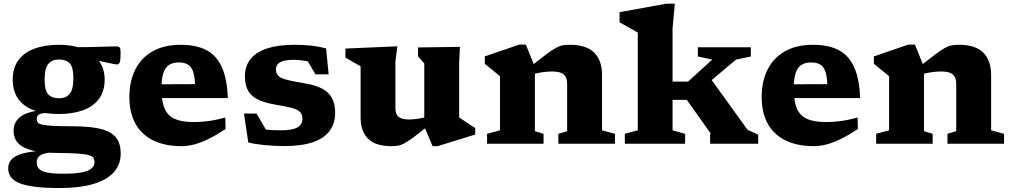

<svg xmlns="http://www.w3.org/2000/svg" viewBox="-20 -762 5368 1018"><path d="M295 235Q215.5 235 162.8 228Q110 221 79.5 207.5Q49 194 36.2 174.5Q23.5 155 23.5 130.5Q23.5 109 34.5 92Q45.5 75 70.2 63Q95 51 136.5 44.2Q178 37.5 239.5 36.5H292.5V43Q248 44.5 222 50.8Q196 57 185.2 69Q174.5 81 174.5 99Q174.5 120 187 133.2Q199.5 146.5 230.2 152.8Q261 159 315.5 159Q376.5 159 413 152Q449.5 145 465.2 131.2Q481 117.5 481 98Q481 85 475.5 75.8Q470 66.5 451 60.8Q432 55 392 52.2Q352 49.5 283 49Q214 48.5 169.2 39.8Q124.5 31 98.8 15.2Q73 -0.5 62.5 -22Q52 -43.5 52 -69.5Q52 -117 92.2 -145.8Q132.5 -174.5 224.5 -179.5L227 -163Q197 -162 186 -154.5Q175 -147 175 -131.5Q175 -120.5 179.5 -113.2Q184 -106 201.8 -101.5Q219.5 -97 258.8 -94.8Q298 -92.5 368 -92.5Q438.5 -92 486.8 -84Q535 -76 564.2 -59Q593.5 -42 606.8 -14.5Q620 13 620 52.5Q620 109.5 584 150.5Q548 191.5 475.8 213.2Q403.5 235 295 235ZM292 -157.5Q213 -157.5 158.5 -177.8Q104 -198 75.8 -239Q47.5 -280 47.5 -340.5Q47.5 -402.5 77.8 -443.2Q108 -484 163 -504.2Q218 -524.5 292 -524.5Q348.5 -524.5 393.2 -511.8Q438 -499 469.8 -475Q501.5 -451 518.2 -417Q535 -383 535 -340.5Q535 -279 505 -238.2Q475 -197.5 420.5 -177.5Q366 -157.5 292 -157.5ZM295.5 -241Q329 -241 349 -263.8Q369 -286.5 369 -348.5Q369 -405 350.2 -425.8Q331.5 -446.5 291 -446.5Q257 -446.5 236.8 -423.8Q216.5 -401 216.5 -339Q216.5 -283 235.5 -262Q254.5 -241 295.5 -241ZM383.5 -464 365 -512Q396.5 -511.5 430.8 -512Q465 -512.5 497.2 -513.5Q529.5 -514.5 555.5 -515.2Q581.5 -516 596.5 -516Q611 -516 615.2 -509.2Q619.5 -502.5 619.5 -480Q619.5 -444 615 -432.2Q610.5 -420.5 601 -420.5Q594 -420.5 580.2 -423.2Q566.5 -426 542 -431.2Q517.5 -436.5 479 -444.8Q440.5 -453 383.5 -464Z M938 -524.5Q1023 -524.5 1076.8 -495Q1130.5 -465.5 1157.5 -403.2Q1184.5 -341 1188 -242H794L793 -315L1054 -316L1014 -287Q1015 -345.5 1005.8 -376.5Q996.5 -407.5 977.2 -419.2Q958 -431 928.5 -431Q897.5 -431 877 -418.2Q856.5 -405.5 846.2 -375.2Q836 -345 836 -291.5Q836 -225 852.8 -186.5Q869.5 -148 906.5 -131.5Q943.5 -115 1004.5 -115Q1038 -115 1067 -118Q1096 -121 1122.5 -126.5Q1149 -132 1174.5 -139L1176 -78Q1128.5 -46.5 1087.5 -26.2Q1046.5 -6 1011 3.5Q975.5 13 943.5 13Q855.5 13 793.5 -17Q731.5 -47 698.8 -105Q666 -163 666 -247.5Q666 -332 697.8 -394.2Q729.5 -456.5 790.2 -490.5Q851 -524.5 938 -524.5Z M1540.5 -524.5Q1589.5 -524.5 1629.2 -520.2Q1669 -516 1709 -505.5L1722.5 -368H1652.5L1581.5 -489L1654.5 -425.5Q1623.5 -435.5 1592.2 -440.2Q1561 -445 1540 -445Q1489 -445 1466 -432.2Q1443 -419.5 1443 -394Q1443 -372.5 1455.5 -360Q1468 -347.5 1498.5 -339.5Q1529 -331.5 1583.5 -322.5Q1624.5 -316 1656.8 -305.2Q1689 -294.5 1711.2 -276.5Q1733.5 -258.5 1745.2 -231Q1757 -203.5 1757 -163.5Q1757 -108.5 1728.5 -69Q1700 -29.5 1640.2 -8.5Q1580.5 12.5 1486.5 12.5Q1434 12.5 1382 7.2Q1330 2 1296.5 -6.5L1273.5 -160H1340L1420 -23.5L1341.5 -83.5Q1357 -79.5 1378.2 -76.5Q1399.5 -73.5 1422 -72.2Q1444.5 -71 1464.5 -71Q1530 -71 1556.8 -86.2Q1583.5 -101.5 1583.5 -132Q1583.5 -152.5 1573.8 -164.8Q1564 -177 1544.5 -184.2Q1525 -191.5 1495 -197.2Q1465 -203 1425 -210Q1371.5 -220.5 1339.2 -238.8Q1307 -257 1292.8 -286Q1278.5 -315 1278.5 -356.5Q1278.5 -412 1308.5 -449.2Q1338.5 -486.5 1397.2 -505.5Q1456 -524.5 1540.5 -524.5Z M2076.5 -189Q2076.5 -167.5 2083.8 -154.2Q2091 -141 2107 -134.8Q2123 -128.5 2150 -128.5Q2171 -128.5 2196.2 -132.5Q2221.5 -136.5 2246.5 -143L2256 -99Q2206 -59 2175.5 -36.2Q2145 -13.5 2125.5 -2.8Q2106 8 2090.2 10.5Q2074.5 13 2054.5 13Q1971.5 13 1931.8 -26.2Q1892 -65.5 1892 -139.5V-410.5L1811.5 -456.5V-504.5L2087 -516.5L2076.5 -436ZM2273.5 13 2229.5 -92V-426L2196.5 -462.5V-510.5L2418.5 -513.5L2414.5 -431.5V-139.5Q2419 -136.5 2429.8 -129.2Q2440.5 -122 2453.5 -113.2Q2466.5 -104.5 2478.8 -96.8Q2491 -89 2499.5 -83.5V-48.5L2300 13Z M2816 -407.5V-66.5L2862 -52.5V0H2562.5V-52.5L2631 -71V-357.5Q2622.5 -365.5 2603 -381Q2583.5 -396.5 2550.5 -423.5V-463L2733 -525.5H2768ZM2940.5 -52.5 2987 -66.5V-316.5Q2987 -339 2979.5 -353.8Q2972 -368.5 2954.2 -375.8Q2936.5 -383 2906.5 -383Q2881.5 -383 2853.8 -378.8Q2826 -374.5 2800.5 -367L2790.5 -407.5Q2843 -449 2875 -473Q2907 -497 2927.2 -508Q2947.5 -519 2964 -521.8Q2980.5 -524.5 3002 -524.5Q3088.5 -524.5 3130.2 -483.2Q3172 -442 3172 -364.5V-71L3240.5 -52.5V0H2940.5Z M3659 -258 3732.5 -366.5 3943.5 -74 4000 -47.5V0H3745V-47.5L3748 -54.5L3621.5 -232.5H3478V-329.5H3628L3756.5 -446L3680 -462.5V-511.5H3961V-462.5L3882.5 -446ZM3546 -71 3612.5 -52.5V0H3293V-52.5L3361.5 -71V-589Q3354.5 -593.5 3339.2 -602.2Q3324 -611 3304.2 -621.8Q3284.5 -632.5 3265 -643.5V-697.5L3513.5 -742.5H3558L3546 -611.5Z M4290.5 -524.5Q4375.5 -524.5 4429.2 -495Q4483 -465.5 4510 -403.2Q4537 -341 4540.5 -242H4146.5L4145.5 -315L4406.5 -316L4366.5 -287Q4367.5 -345.5 4358.2 -376.5Q4349 -407.5 4329.8 -419.2Q4310.5 -431 4281 -431Q4250 -431 4229.5 -418.2Q4209 -405.5 4198.8 -375.2Q4188.5 -345 4188.5 -291.5Q4188.5 -225 4205.2 -186.5Q4222 -148 4259 -131.5Q4296 -115 4357 -115Q4390.5 -115 4419.5 -118Q4448.5 -121 4475 -126.5Q4501.5 -132 4527 -139L4528.5 -78Q4481 -46.5 4440 -26.2Q4399 -6 4363.5 3.5Q4328 13 4296 13Q4208 13 4146 -17Q4084 -47 4051.2 -105Q4018.5 -163 4018.5 -247.5Q4018.5 -332 4050.2 -394.2Q4082 -456.5 4142.8 -490.5Q4203.5 -524.5 4290.5 -524.5Z M4879 -407.5V-66.5L4925 -52.5V0H4625.5V-52.5L4694 -71V-357.5Q4685.5 -365.5 4666 -381Q4646.5 -396.5 4613.5 -423.5V-463L4796 -525.5H4831ZM5003.5 -52.5 5050 -66.5V-316.5Q5050 -339 5042.5 -353.8Q5035 -368.5 5017.2 -375.8Q4999.5 -383 4969.5 -383Q4944.5 -383 4916.8 -378.8Q4889 -374.5 4863.5 -367L4853.5 -407.5Q4906 -449 4938 -473Q4970 -497 4990.2 -508Q5010.5 -519 5027 -521.8Q5043.5 -524.5 5065 -524.5Q5151.5 -524.5 5193.2 -483.2Q5235 -442 5235 -364.5V-71L5303.5 -52.5V0H5003.5Z"/></svg>

Font: Newsreader 7pt
Style: Bold
Weight: 700
Designer: Hugues Gentile
Foundry: Production Type
Version: Version 1.003